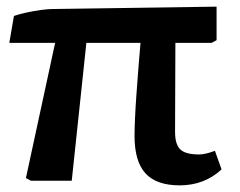

<svg xmlns="http://www.w3.org/2000/svg" viewBox="-20 -544 722 578"><path d="M521 14Q451 14 418 -22Q385 -58 385 -135Q385 -155 386.5 -189Q388 -223 391 -263.5Q394 -304 397 -343.5Q400 -383 403 -415H240L196 0H73L58 -8L146 -415H8L22 -496Q36 -501 58.5 -506Q81 -511 103.5 -514Q126 -517 142 -517L632 -524V-423L617 -415H508Q508 -352 507.5 -283.5Q507 -215 507 -147Q507 -109 523 -94Q539 -79 579 -79Q598 -79 627 -90L647 -34Q595 14 521 14Z"/></svg>

Font: Literata 12pt SemiBold
Style: Regular
Weight: 600
Designer: Latin by Veronika Burian and Jose Scaglione. Greek by Irene Vlachou. Cyrillic by Vera Evstafieva.
Foundry: TypeTogether
Version: Version 3.002